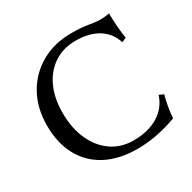

<svg xmlns="http://www.w3.org/2000/svg" viewBox="-157 -849 1014 1016"><g transform="rotate(-30 350.0 -341.0)"><path d="M404 12Q292 12 212.5 -29.5Q133 -71 90.5 -148.5Q48 -226 48 -334Q48 -440 93 -521Q138 -602 218.5 -648Q299 -694 403 -694Q465 -694 505.5 -686.5Q546 -679 577 -679Q604 -679 629 -685Q629 -649 632.5 -604.5Q636 -560 641 -529L614 -517Q594 -581 539.5 -614.5Q485 -648 402 -648Q327 -648 271 -611Q215 -574 184 -507.5Q153 -441 153 -351Q153 -257 185 -186.5Q217 -116 274 -76.5Q331 -37 407 -37Q497 -37 558 -74.5Q619 -112 641 -180L668 -168Q659 -136 653 -100Q647 -64 645 -34Q519 12 404 12Z"/></g></svg>

Font: Average
Style: Regular
Weight: 400
Designer: Eduardo Tunni
Foundry: Eduardo Rodriguez Tunni
Version: Version 1.003; ttfautohint (v1.8.4.7-5d5b)